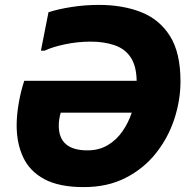

<svg xmlns="http://www.w3.org/2000/svg" viewBox="-20 -752 772 784"><path d="M384 -732Q481 -732 556 -702.5Q631 -673 674 -605Q717 -537 717 -420Q717 -342 691.5 -265Q666 -188 616 -125.5Q566 -63 492.5 -25.5Q419 12 322 12Q222 12 162 -20Q102 -52 75 -109Q48 -166 48 -240Q48 -282 56.5 -331Q65 -380 79 -422H538Q537 -483 513.5 -518Q490 -553 447.5 -567.5Q405 -582 350 -582Q297 -582 245 -571Q193 -560 162 -545H147L178 -702Q218 -715 272.5 -723.5Q327 -732 384 -732ZM337 -138Q384 -138 419.5 -159Q455 -180 479.5 -215Q504 -250 518 -292H228Q220 -265 220 -239Q220 -138 337 -138Z"/></svg>

Font: Kufam
Style: Bold Italic
Weight: 700
Italic angle: -11°
Designer: Artur Schmal
Foundry: Original Type
Version: Version 1.301; ttfautohint (v1.8.3)